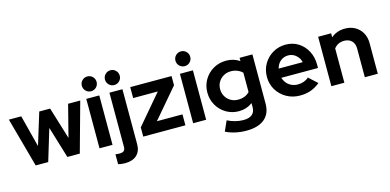

<svg xmlns="http://www.w3.org/2000/svg" viewBox="-83 -1240 3975 1955"><g transform="rotate(-15 1904.5 -262.5)"><path d="M152.9 0 9.7 -521H139.9L226.5 -184.7L330 -521H444.7L547.9 -184L634 -521H762L617.8 0H486.7L385.6 -333L284.9 0Z M825.7 0V-521H962.7V0ZM894.2 -583.4Q862 -583.4 839.1 -606.3Q816.3 -629.1 816.3 -661.3Q816.3 -694 839.1 -716.6Q862 -739.2 894.2 -739.2Q926.9 -739.2 949.5 -716.6Q972.1 -694 972.1 -661.3Q972.1 -629.1 949.5 -606.3Q926.9 -583.4 894.2 -583.4Z M1138.2 -583.4Q1106 -583.4 1083.1 -606.3Q1060.3 -629.1 1060.3 -661.3Q1060.3 -693.8 1083.1 -716.5Q1106 -739.2 1138.2 -739.2Q1170.6 -739.2 1193.3 -716.5Q1216.1 -693.8 1216.1 -661.3Q1216.1 -629.1 1193.3 -606.3Q1170.6 -583.4 1138.2 -583.4ZM1037.6 214Q1018.6 214 998.7 211.3Q978.8 208.6 966.6 205.1V100.2Q985.4 104.2 1010.7 104.2Q1041.4 104.2 1055.6 91.4Q1069.7 78.7 1069.7 50.5V-521H1206.7V58.7Q1206.7 132.5 1162.8 173.3Q1118.9 214 1037.6 214Z M1286.7 0V-97.3L1548.6 -405.7H1289V-521H1724.5V-424L1461.6 -115.4H1731.1V0Z M1812.7 0V-521H1949.7V0ZM1881.2 -583.4Q1849 -583.4 1826.1 -606.3Q1803.3 -629.1 1803.3 -661.3Q1803.3 -694 1826.1 -716.6Q1849 -739.2 1881.2 -739.2Q1913.9 -739.2 1936.5 -716.6Q1959.1 -694 1959.1 -661.3Q1959.1 -629.1 1936.5 -606.3Q1913.9 -583.4 1881.2 -583.4Z M2319.3 214Q2258.7 214 2203.2 201.6Q2147.6 189.2 2101.8 166.3L2149.6 59.6Q2234.1 101.4 2316.3 101.4Q2439.8 101.4 2439.8 -2.6V-44Q2375.8 2.6 2296.6 2.6Q2223.3 2.6 2163.4 -32.7Q2103.4 -68.1 2068.2 -128.8Q2033 -189.6 2033 -263.8Q2033 -338 2068.7 -398.2Q2104.4 -458.5 2165.1 -493.6Q2225.8 -528.6 2301.4 -528.6Q2379.1 -528.6 2441.6 -486.8V-521H2576.8V-1.5Q2576.8 102.5 2510.4 158.2Q2444 214 2319.3 214ZM2318.3 -113.2Q2394.7 -113.2 2439.8 -160.8V-364.6Q2417.7 -386.5 2386.5 -399.2Q2355.3 -411.8 2319 -411.8Q2276.1 -411.8 2241.9 -392.2Q2207.6 -372.5 2187.6 -339Q2167.5 -305.4 2167.5 -263.7Q2167.5 -221.2 2187.4 -187Q2207.2 -152.8 2241.6 -133Q2276 -113.2 2318.3 -113.2Z M2939.4 9.7Q2861 9.7 2797.5 -26.2Q2734 -62.1 2697 -123.3Q2660 -184.4 2660 -260.3Q2660 -335.9 2695.5 -396.9Q2731 -457.9 2792 -493.8Q2853 -529.7 2927.7 -529.7Q3002.6 -529.7 3060.7 -493.1Q3118.9 -456.5 3152.5 -393.3Q3186.2 -330.2 3186.2 -249.6V-214.4H2799.5Q2809.1 -182.6 2829.6 -157.9Q2850.1 -133.2 2880.3 -119.3Q2910.6 -105.4 2946 -105.4Q2980.7 -105.4 3010.6 -116.3Q3040.4 -127.2 3061.1 -147.1L3150.8 -65.2Q3103 -26.3 3052.5 -8.3Q3002 9.7 2939.4 9.7ZM2797.9 -312H3051.4Q3044 -343.4 3025.5 -366.8Q3007 -390.1 2981.3 -403.5Q2955.6 -416.8 2925 -416.8Q2877.9 -416.8 2843.8 -388.6Q2809.7 -360.3 2797.9 -312Z M3269.7 0V-521H3406.7V-478.5Q3466.4 -531 3553.2 -531Q3613.8 -531 3660.1 -504.7Q3706.5 -478.5 3732.8 -431.7Q3759.1 -385 3759.1 -323.4V0H3622.4V-303.4Q3622.4 -354 3593.1 -383.5Q3563.9 -413.1 3513.9 -413.1Q3478.9 -413.1 3452.1 -399.5Q3425.4 -386 3406.7 -361.1V0Z"/></g></svg>

Font: Red Hat Display VF
Style: Regular
Weight: 300
Designer: Pentagram, MCKL
Foundry: Pentagram, MCKL
Version: Version 1.023